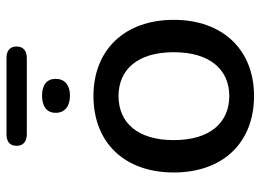

<svg xmlns="http://www.w3.org/2000/svg" viewBox="-128 -684 820 605"><g transform="rotate(-90 282.5 -381.0)"><path d="M403 -707C426 -707 439 -719 439 -739C439 -760 426 -771 403 -771H162C139 -771 126 -760 126 -739C126 -719 139 -707 162 -707ZM284 -571C318 -571 337 -588 337 -616C337 -644 318 -659 284 -659C250 -659 230 -644 230 -616C230 -588 250 -571 284 -571ZM283 9C428 9 523 -89 523 -244C523 -399 428 -497 283 -497C136 -497 42 -399 42 -244C42 -89 136 9 283 9ZM283 -69C199 -69 144 -130 144 -244C144 -358 199 -418 283 -418C366 -418 421 -358 421 -244C421 -130 366 -69 283 -69Z"/></g></svg>

Font: Nunito SemiBold
Style: Regular
Weight: 600
Designer: Vernon Adams
Foundry: Vernon Adams
Version: Version 3.602